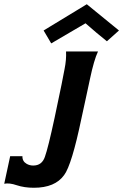

<svg xmlns="http://www.w3.org/2000/svg" viewBox="-30 -868 582 907"><path d="M532 -724 475 -673Q426 -712 374 -758Q339 -738 212 -663L176 -724L380 -848Q420 -816 532 -724ZM282 -625H433Q414 -585 395 -495Q390 -469 376 -406.5Q362 -344 355 -310Q309 -89 273 -41Q230 19 130 19Q85 19 49 7Q14 -5 -10 0L18 -130H76Q75 -106 96 -94Q110 -86 127 -86Q168 -86 182 -127Q197 -168 228 -312Q270 -510 275 -542Q284 -586 282 -625Z"/></svg>

Font: GFS Neohellenic Rg
Style: Bold Italic
Weight: 700
Italic angle: -12°
Designer: Designed by Takis Katsoulidis and George D. Matthiopoulos.
Foundry: Designed by Takis Katsoulidis and George D. Matthiopoulos.
Version: Version 1.0